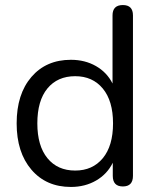

<svg xmlns="http://www.w3.org/2000/svg" viewBox="-20 -732 623 761"><path d="M261 9Q163 9 104.5 -59.5Q46 -128 46 -243Q46 -359 104.5 -427Q163 -495 261 -495Q317 -495 360.5 -470Q404 -445 426 -401V-671Q426 -712 467 -712Q507 -712 507 -671V-35Q507 7 467 7Q427 7 427 -35V-87Q405 -42 361 -16.5Q317 9 261 9ZM278 -56Q347 -56 387.5 -105Q428 -154 428 -243Q428 -332 387.5 -381Q347 -430 278 -430Q208 -430 168 -381.5Q128 -333 128 -243Q128 -154 168 -105Q208 -56 278 -56Z"/></svg>

Font: Nunito
Style: Regular
Weight: 400
Designer: Vernon Adams
Foundry: Vernon Adams
Version: Version 3.602